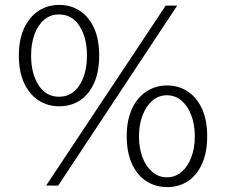

<svg xmlns="http://www.w3.org/2000/svg" viewBox="-20 -754 924 784"><path d="M222 -734Q269.5 -734 306.5 -709.5Q343.5 -685 364.2 -639Q385 -593 385 -527Q385 -461 364.2 -414.8Q343.5 -368.5 306.8 -344.2Q270 -320 222 -320Q174.5 -320 137.2 -344.2Q100 -368.5 78.5 -414.8Q57 -461 57 -527Q57 -593 78.5 -639Q100 -685 137.2 -709.5Q174.5 -734 222 -734ZM221 -359Q274 -359 304.5 -406Q335 -453 335 -527Q335 -601 304.5 -648Q274 -695 221 -695Q186 -695 160.5 -673.5Q135 -652 121 -614Q107 -576 107 -527Q107 -453.5 137.5 -406.2Q168 -359 221 -359ZM662.5 -405Q710 -405 747 -380.2Q784 -355.5 805 -309.5Q826 -263.5 826 -198Q826 -131.5 805 -85Q784 -38.5 747.2 -14.2Q710.5 10 662.5 10Q615 10 577.5 -14.2Q540 -38.5 518.8 -85Q497.5 -131.5 497.5 -198Q497.5 -263.5 518.8 -309.5Q540 -355.5 577.5 -380.2Q615 -405 662.5 -405ZM661.5 -30Q695.5 -30 721.2 -52Q747 -74 761.2 -111.8Q775.5 -149.5 775.5 -197Q775.5 -245 761.2 -283Q747 -321 721.2 -343Q695.5 -365 661.5 -365Q627.5 -365 602 -343Q576.5 -321 562 -282.8Q547.5 -244.5 547.5 -197Q547.5 -149.5 561.8 -111.8Q576 -74 601.8 -52Q627.5 -30 661.5 -30ZM703.5 -731 217.5 4 168.5 3.5 656.5 -731Z"/></svg>

Font: Public Sans Thin ExtraLight
Style: Regular
Weight: 250
Version: Version 1.007